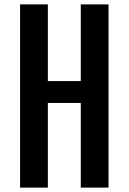

<svg xmlns="http://www.w3.org/2000/svg" viewBox="-20 -854 586 874"><path d="M71.3 0V-834H197.8V-484.9H347.7V-834H474.1V0H347.7V-385.3H197.8V0Z"/></svg>

Font: FjallaOne
Style: Regular
Weight: 400
Designer: Irina Smirnova
Foundry: Irina Smirnova
Version: Version 1.001